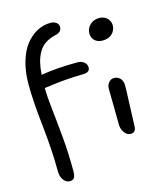

<svg xmlns="http://www.w3.org/2000/svg" viewBox="-135 -862 996 1156"><g transform="rotate(-15 362.5 -284.0)"><path d="M155.8 191.9Q134.3 191.9 117.7 170.7Q101.1 149.4 101.1 113.8Q101.1 -14.2 83.5 -172.9Q65.9 -331.5 65.9 -436Q65.9 -511.7 83.7 -574Q101.6 -636.2 132.6 -676.3Q163.6 -716.3 203.9 -738Q244.1 -759.8 290 -759.8Q308.6 -759.8 323.7 -749.8Q338.9 -739.7 338.9 -721.2Q338.9 -689.5 301.8 -681.2Q262.7 -672.4 235.4 -654.3Q208 -636.2 192.1 -608.2Q176.3 -580.1 168.2 -547.9Q160.2 -515.6 157.2 -471.2Q259.3 -487.8 384.8 -487.8Q409.7 -487.8 425.8 -474.4Q441.9 -460.9 441.9 -440.9Q441.9 -411.6 402.8 -410.2Q335 -408.7 284.9 -404.5Q234.9 -400.4 198.7 -395Q162.6 -389.6 154.8 -389.2Q155.3 -334.5 164.6 -253.4Q173.8 -172.4 182.9 -71.3Q191.9 29.8 191.9 136.2Q191.9 168 183.3 179.9Q174.8 191.9 155.8 191.9ZM565.9 -575.2Q535.2 -575.2 517.1 -592.5Q499 -609.9 499 -636.2Q499 -668 522 -689.9Q544.9 -711.9 579.1 -711.9Q610.8 -711.9 629.4 -692.9Q647.9 -673.8 647.9 -648.9Q647.9 -617.7 625.7 -596.4Q603.5 -575.2 565.9 -575.2ZM584 11.2Q561 11.2 544.9 -11Q528.8 -33.2 528.8 -62Q528.8 -131.3 527.3 -195.6Q525.9 -259.8 525.9 -283.2Q525.9 -307.6 539.3 -323.7Q552.7 -339.8 573.2 -339.8Q595.2 -339.8 610.4 -324Q625.5 -308.1 626 -280.8Q626.5 -255.9 621.8 -152.1Q617.2 -48.3 617.2 -25.9Q617.2 -8.3 608.6 1.5Q600.1 11.2 584 11.2Z"/></g></svg>

Font: Shantell Sans Irregular
Style: Regular
Weight: 400
Designer: Stephen Nixon, Anya Danilova, Shantell Martin
Foundry: Arrow Type
Version: Version 1.006;[9816181b4]